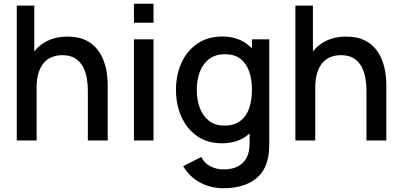

<svg xmlns="http://www.w3.org/2000/svg" viewBox="-20 -750 2142 1025"><path d="M449 0V-265.5Q449 -297 443.8 -330.2Q438.5 -363.5 423.8 -392Q409 -420.5 382.2 -438Q355.5 -455.5 312.5 -455.5Q284.5 -455.5 259.5 -446.2Q234.5 -437 215.8 -416.5Q197 -396 186.2 -362.5Q175.5 -329 175.5 -281L110.5 -305.5Q110.5 -379 138 -435.2Q165.5 -491.5 217 -523Q268.5 -554.5 341.5 -554.5Q397.5 -554.5 435.5 -536.5Q473.5 -518.5 497.2 -489.2Q521 -460 533.5 -425.5Q546 -391 550.5 -358Q555 -325 555 -300V0ZM69.5 0V-720H163V-331.5H175.5V0Z M695 -628.5V-730H799.5V-628.5ZM695 0V-540H799.5V0Z M1172 255Q1128.5 255 1087.8 241.5Q1047 228 1013.5 201.8Q980 175.5 958 137L1054.5 88Q1072 122.5 1104.5 138.5Q1137 154.5 1173 154.5Q1217.5 154.5 1249 138.8Q1280.5 123 1296.8 91.5Q1313 60 1312.5 13.5V-137.5H1325V-540H1417.5V14.5Q1417.5 36 1416 55.5Q1414.5 75 1410.5 94.5Q1399 149 1366.8 184.5Q1334.5 220 1284.8 237.5Q1235 255 1172 255ZM1164 15Q1088.5 15 1033.8 -22.5Q979 -60 949.2 -124.8Q919.5 -189.5 919.5 -270.5Q919.5 -352 949.5 -416.2Q979.5 -480.5 1034.8 -517.8Q1090 -555 1166 -555Q1242.5 -555 1294.8 -517.8Q1347 -480.5 1373.8 -416Q1400.5 -351.5 1400.5 -270.5Q1400.5 -189.5 1373.5 -125Q1346.5 -60.5 1294 -22.8Q1241.5 15 1164 15ZM1178.5 -79.5Q1230 -79.5 1262.5 -104Q1295 -128.5 1310 -171.5Q1325 -214.5 1325 -270.5Q1325 -326.5 1309.8 -369.5Q1294.5 -412.5 1262.8 -436.5Q1231 -460.5 1182 -460.5Q1130 -460.5 1096.5 -435Q1063 -409.5 1046.8 -366.5Q1030.5 -323.5 1030.5 -270.5Q1030.5 -217 1046.8 -173.8Q1063 -130.5 1095.8 -105Q1128.5 -79.5 1178.5 -79.5Z M1936.5 0V-265.5Q1936.5 -297 1931.2 -330.2Q1926 -363.5 1911.2 -392Q1896.5 -420.5 1869.8 -438Q1843 -455.5 1800 -455.5Q1772 -455.5 1747 -446.2Q1722 -437 1703.2 -416.5Q1684.5 -396 1673.8 -362.5Q1663 -329 1663 -281L1598 -305.5Q1598 -379 1625.5 -435.2Q1653 -491.5 1704.5 -523Q1756 -554.5 1829 -554.5Q1885 -554.5 1923 -536.5Q1961 -518.5 1984.8 -489.2Q2008.5 -460 2021 -425.5Q2033.5 -391 2038 -358Q2042.5 -325 2042.5 -300V0ZM1557 0V-720H1650.5V-331.5H1663V0Z"/></svg>

Font: Manrope ExtraLight SemiBold
Style: Regular
Weight: 600
Version: Version 4.504